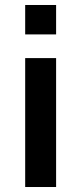

<svg xmlns="http://www.w3.org/2000/svg" viewBox="-20 -750 326 770"><path d="M81 -730H205V-612H81ZM81 -517H205V0H81Z"/></svg>

Font: Enso SemiBold
Style: Regular
Weight: 600
Designer: Coji Morishita
Foundry: UNDERFOREST DESIGN
Version: Version 1.000